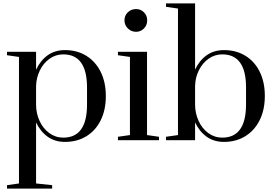

<svg xmlns="http://www.w3.org/2000/svg" viewBox="-20 -820 1612 1123"><path d="M21 263 91 253V-487L21 -497V-517H191V-412Q216 -466 258.5 -496.5Q301 -527 360 -527Q431 -527 485 -493.5Q539 -460 569 -399.5Q599 -339 599 -258Q599 -177 569 -116.5Q539 -56 485 -23Q431 10 360 10Q301 10 258.5 -20.5Q216 -51 191 -104V253L285 263V283H21ZM489 -208V-308Q489 -502 350 -502Q306 -502 270 -476.5Q234 -451 213 -408Q192 -365 191 -315V-208Q191 -157 211.5 -112.5Q232 -68 268.5 -41.5Q305 -15 350 -15Q489 -15 489 -208Z M708 -701Q708 -729 727.5 -748Q747 -767 776 -767Q803 -767 822 -748Q841 -729 841 -701Q841 -673 822 -653.5Q803 -634 776 -634Q748 -634 728 -653.5Q708 -673 708 -701ZM670 0V-20L740 -30V-487L670 -497V-517H840V-30L910 -20V0Z M1121 -104V0H951V-20L1021 -30V-770L951 -780V-800H1121V-413Q1146 -466 1188.5 -496.5Q1231 -527 1290 -527Q1361 -527 1415 -494Q1469 -461 1499 -400.5Q1529 -340 1529 -259Q1529 -178 1499 -117.5Q1469 -57 1415 -23.5Q1361 10 1290 10Q1231 10 1188.5 -20.5Q1146 -51 1121 -104ZM1419 -209V-309Q1419 -502 1280 -502Q1236 -502 1200 -476.5Q1164 -451 1143 -408.5Q1122 -366 1121 -316V-209Q1121 -158 1141.5 -113Q1162 -68 1198.5 -41.5Q1235 -15 1280 -15Q1419 -15 1419 -209Z"/></svg>

Font: Prata
Style: Regular
Weight: 400
Designer: Ivan Petrov
Foundry: Cyreal
Version: Version 2.000